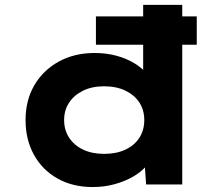

<svg xmlns="http://www.w3.org/2000/svg" viewBox="-20 -760 905 791"><path d="M375.2 -575.6V-692.4H790.6V-575.6ZM362.1 10.6Q279.5 10.6 217.2 -24.4Q154.8 -59.4 120 -122Q85.3 -184.6 85.3 -265.3Q85.3 -346.4 121.3 -408.5Q157.4 -470.6 221.9 -506.2Q286.4 -541.7 369.6 -541.7Q417.8 -541.7 459.3 -530.5Q500.9 -519.2 533.4 -499.5Q565.9 -479.8 585.4 -455.9Q605 -432.1 608.5 -406.5L569.8 -397.6V-740H730.8V0H581.9L572.7 -134L604.8 -123.8Q601.9 -98.7 581.6 -75Q561.3 -51.4 528.1 -32.2Q494.9 -13 452.3 -1.2Q409.6 10.6 362.1 10.6ZM409 -126.1Q459.3 -126.1 496.6 -143.5Q533.9 -161 554.2 -192.5Q574.4 -224.1 574.4 -265.3Q574.4 -306.5 554.2 -337.6Q533.9 -368.6 496.6 -386.6Q459.3 -404.5 409 -404.5Q359.4 -404.5 322.6 -386.6Q285.7 -368.6 265 -337.6Q244.2 -306.5 244.2 -265.3Q244.2 -224.1 265 -192.5Q285.7 -161 322.6 -143.5Q359.4 -126.1 409 -126.1Z"/></svg>

Font: Lexend Mega
Style: Regular
Weight: 400
Designer: Bonnie Shaver-Troup, Thomas Jockin
Foundry: Lexend
Version: Version 1.007